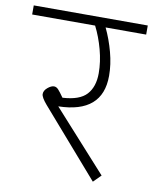

<svg xmlns="http://www.w3.org/2000/svg" viewBox="-94 -744 648 811"><g transform="rotate(10 229.5 -339.0)"><path d="M474 -645H300Q322 -599 336 -547Q350 -495 350 -446Q350 -286 161 -282L392 -26L360 6L111 -280Q87 -308 87 -322Q87 -337 102 -349.5Q117 -362 129 -362Q139 -362 147.5 -353Q156 -344 172 -321Q245 -325 275 -358Q305 -391 305 -449Q305 -498 291 -550Q277 -602 255 -645H-15V-684H474Z"/></g></svg>

Font: FiraGO ExtraLight
Style: Regular
Weight: 200
Designer: bBox Type
Foundry: bBox Type GmbH
Version: Version 1.001